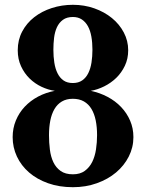

<svg xmlns="http://www.w3.org/2000/svg" viewBox="-20 -760 601 792"><path d="M280.8 -41Q310.5 -41 329.8 -55.2Q349.1 -69.3 360.4 -92Q371.6 -114.7 376 -143.8Q380.4 -172.9 380.4 -202.6Q380.4 -235.8 374.8 -263.4Q369.1 -291 357.2 -310.8Q345.2 -330.6 326.2 -341.6Q307.1 -352.5 280.3 -352.5Q253.9 -352.5 235.1 -341.3Q216.3 -330.1 204.6 -310.1Q192.9 -290 187.5 -262.7Q182.1 -235.4 182.1 -202.6Q182.1 -171.9 185.8 -142.6Q189.5 -113.3 200.2 -90.8Q210.9 -68.4 230.2 -54.7Q249.5 -41 280.8 -41ZM361.3 -554.7Q361.3 -584 356.9 -608.9Q352.5 -633.8 342.8 -651.6Q333 -669.4 317.6 -679.7Q302.2 -689.9 280.8 -689.9Q255.4 -689.9 239.5 -678.2Q223.6 -666.5 214.8 -647.5Q206.1 -628.4 203.1 -604.2Q200.2 -580.1 200.2 -554.7Q200.2 -526.4 204.1 -501.5Q208 -476.6 217.3 -457.8Q226.6 -439 241.9 -428.2Q257.3 -417.5 280.3 -417.5Q303.7 -417.5 319.3 -428.5Q335 -439.5 344.2 -458.3Q353.5 -477.1 357.4 -502Q361.3 -526.9 361.3 -554.7ZM280.8 12.2Q224.1 12.2 178.2 -4.2Q132.3 -20.5 99.9 -48.6Q67.4 -76.7 49.8 -114.3Q32.2 -151.9 32.2 -194.3Q32.2 -231 45.4 -262.9Q58.6 -294.9 82 -319.8Q105.5 -344.7 137.2 -361.6Q168.9 -378.4 206.1 -385.3Q178.7 -389.2 151.6 -401.9Q124.5 -414.6 102.5 -435.8Q80.6 -457 66.9 -486.6Q53.2 -516.1 53.2 -552.7Q53.2 -595.2 71.5 -629.9Q89.8 -664.6 121.1 -689Q152.3 -713.4 193.6 -726.8Q234.9 -740.2 280.8 -740.2Q327.6 -740.2 369.1 -725.6Q410.6 -710.9 441.7 -685.5Q472.7 -660.2 490.7 -626Q508.8 -591.8 508.8 -552.7Q508.8 -517.6 495.1 -488.8Q481.4 -460 459.5 -438.7Q437.5 -417.5 409.9 -403.8Q382.3 -390.1 354.5 -385.3Q391.6 -377.4 423.8 -360.4Q456.1 -343.3 479.7 -318.4Q503.4 -293.5 516.8 -262.2Q530.3 -231 530.3 -194.3Q530.3 -151.9 511.2 -114.3Q492.2 -76.7 458.7 -48.6Q425.3 -20.5 379.6 -4.2Q334 12.2 280.8 12.2Z"/></svg>

Font: Charis SIL Am
Style: Bold
Weight: 700
Foundry: SIL International
Version: Version 5.000